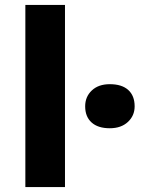

<svg xmlns="http://www.w3.org/2000/svg" viewBox="-20 -760 577 780"><path d="M83 -740H244V0H83ZM326 -328Q326 -367 353 -392.5Q380 -418 426 -418Q475 -418 501 -394.5Q527 -371 527 -328Q527 -290 499.5 -264.5Q472 -239 426 -239Q378 -239 352 -262.5Q326 -286 326 -328Z"/></svg>

Font: Lexend Exa HM Xlight
Style: Bold
Weight: 700
Designer: Bonnie Shaver-Troup, Thomas Jockin, Octavio Pardo
Foundry: Lexend
Version: Version 1.091